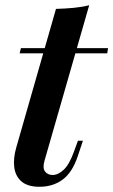

<svg xmlns="http://www.w3.org/2000/svg" viewBox="-20 -700 433 734"><path d="M393 -516 390 -496H55L60 -516ZM150 -85Q142 -57 152.5 -44Q163 -31 181 -31Q202 -31 223.5 -51Q245 -71 263 -121L278 -162H297L277 -102Q256 -40 219 -13Q182 14 131 14Q86 14 62.5 -6Q39 -26 34.5 -60.5Q30 -95 43 -139L194 -666Q230 -667 261.5 -670Q293 -673 321 -680Z"/></svg>

Font: Playfair Display SemiBold
Style: Italic
Weight: 600
Italic angle: -14°
Designer: Claus Eggers Sørensen
Foundry: Claus Eggers Sørensen
Version: Version 1.203